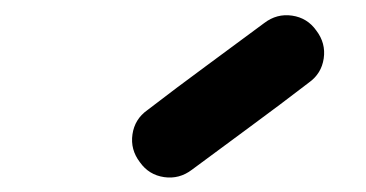

<svg xmlns="http://www.w3.org/2000/svg" viewBox="-20 -695 492 258"><path d="M168 -477Q155 -494 158 -514.5Q161 -535 178 -547Q217 -577 256.5 -606Q296 -635 335 -664Q352 -677 372.5 -674Q393 -671 405 -654Q418 -637 415 -616.5Q412 -596 395 -584Q356 -554 316.5 -525Q277 -496 238 -467Q221 -454 200.5 -457Q180 -460 168 -477Z"/></svg>

Font: FRB American Cursive Guidelines Arrows Ultra
Style: Bold Italic
Weight: 1000
Italic angle: -25°
Version: Version 2.0;Modular Font Editor K font №1